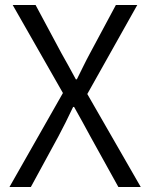

<svg xmlns="http://www.w3.org/2000/svg" viewBox="-20 -752 603 772"><path d="M18 0H104L215 -204C234 -240 253 -277 274 -322H278C303 -277 324 -240 343 -204L456 0H546L331 -374L532 -732H446L342 -538C324 -505 310 -475 289 -433H285C262 -475 246 -505 227 -538L123 -732H31L233 -378Z"/></svg>

Font: ChiuKong Gothic CL Normal
Style: Regular
Weight: 350
Designer: Ryoko NISHIZUKA 西塚涼子 (kana, bopomofo & ideographs); Paul D. Hunt (Latin, Greek & Cyrillic); Sandoll Communications 산돌커뮤니
Foundry: Adobe
Version: Version 1.300